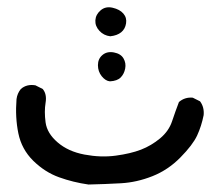

<svg xmlns="http://www.w3.org/2000/svg" viewBox="-20 -326 568 516"><path d="M217.8 169.9Q176.8 164.1 138.7 150.4Q100.6 136.7 69.3 106Q38.1 75.2 29.3 32.2Q20.5 -10.7 24.4 -59.6Q26.4 -75.2 36.1 -86.9Q51.8 -100.6 75.2 -96.7L94.7 -86.9Q106.4 -73.2 102.5 -49.8Q98.6 -26.4 102.5 2.9Q106.4 32.2 134.8 56.6Q163.1 81.1 207 89.4Q251 97.7 291 92.3Q331.1 86.9 358.9 76.2Q386.7 65.4 410.2 45.9Q433.6 26.4 442.4 0Q451.2 -26.4 460.9 -51.8Q476.6 -65.4 498 -63.5L517.6 -53.7Q529.3 -38.1 527.3 -16.6Q521.5 12.7 509.8 38.1Q498 63.5 464.8 97.2Q431.6 130.9 389.6 147.5Q347.7 164.1 305.2 166.5Q262.7 168.9 217.8 169.9ZM275.4 -107.4Q263.7 -108.4 253.4 -121.1Q243.2 -133.8 243.2 -150.9Q243.2 -168 255.4 -178.2Q267.6 -188.5 286.1 -185.1Q304.7 -181.6 312 -168.9Q319.3 -156.2 316.4 -141.6Q313.5 -127 304.2 -117.7Q294.9 -108.4 275.4 -107.4ZM276.4 -228.5Q258.8 -230.5 247.1 -243.2Q235.4 -255.9 236.3 -271.5Q237.3 -287.1 250.5 -298.3Q263.7 -309.6 282.7 -305.2Q301.8 -300.8 311.5 -289.6Q321.3 -278.3 318.8 -263.2Q316.4 -248 305.7 -239.3Q294.9 -230.5 276.4 -228.5Z"/></svg>

Font: NaikaiFont
Style: Regular
Weight: 400
Version: Version 1.67